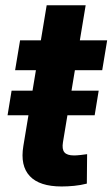

<svg xmlns="http://www.w3.org/2000/svg" viewBox="-20 -692 421 719"><path d="M349.6 -352.5 334.5 -260.3H8.3L23.4 -352.5ZM381.3 -541 362.8 -429.2H36.6L55.2 -541ZM154.8 -672.4H300.8L215.8 -159.7Q211.4 -133.3 221.2 -121.6Q231 -109.9 257.3 -109.9Q266.6 -109.9 282.2 -111.6Q297.9 -113.3 306.2 -114.7L305.2 -4.4Q282.2 1.5 257.8 3.9Q233.4 6.3 210.9 6.3Q127.9 6.3 91.6 -32.5Q55.2 -71.3 67.4 -145Z"/></svg>

Font: Inter 17pt
Style: Bold Italic
Weight: 700
Italic angle: -9.3988°
Version: Version 4.001;git-66647c0bb